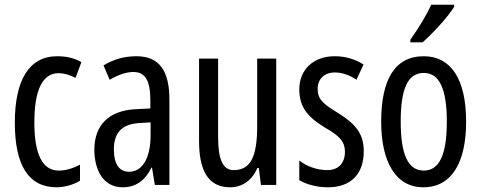

<svg xmlns="http://www.w3.org/2000/svg" viewBox="-20 -786 2043 816"><path d="M221 10C251 10 292 0 320 -18V-86C289 -70 259 -61 230 -61C161 -61 126 -129 126 -266C126 -404 161 -475 229 -475C252 -475 276 -468 301 -455L326 -522C298 -538 265 -547 223 -547C101 -547 43 -441 43 -265C43 -82 102 10 221 10Z M560 -547C509 -547 462 -534 420 -508L446 -447C484 -469 517 -480 547 -480C598 -480 619 -442 619 -360V-325L558 -322C445 -317 381 -256 381 -150C381 -65 418 10 501 10C557 10 596 -18 624 -74H626L638 0H700V-362C700 -480 661 -547 560 -547ZM572 -263 620 -266V-212C620 -114 585 -56 529 -56C488 -56 464 -86 464 -152C464 -222 499 -259 572 -263Z M1154 -537H1073V-251C1073 -123 1047 -63 973 -63C928 -63 907 -107 907 -202V-537H826V-187C826 -67 861 10 958 10C1009 10 1051 -19 1074 -72H1080L1089 0H1154Z M1526 -144C1526 -226 1481 -265 1415 -307C1352 -345 1330 -365 1330 -408C1330 -450 1358 -478 1403 -478C1436 -478 1467 -466 1495 -447L1525 -512C1488 -535 1448 -547 1402 -547C1313 -547 1252 -491 1252 -406C1252 -323 1297 -283 1364 -242C1424 -208 1446 -183 1446 -141C1446 -92 1418 -63 1371 -63C1327 -63 1281 -80 1252 -104V-20C1282 -3 1324 10 1374 10C1470 10 1526 -45 1526 -144Z M1910 -757V-766H1813C1792 -721 1762 -671 1724 -617V-606H1776C1817 -642 1885 -715 1910 -757ZM1961 -269C1961 -452 1895 -547 1781 -547C1657 -547 1600 -446 1600 -269C1600 -101 1660 10 1779 10C1904 10 1961 -102 1961 -269ZM1683 -269C1683 -407 1712 -476 1781 -476C1848 -476 1879 -407 1879 -269C1879 -130 1848 -61 1781 -61C1713 -61 1683 -132 1683 -269Z"/></svg>

Font: Noto Sans Arabic UI XCn
Style: Regular
Weight: 400
Width: 2
Designer: Monotype Design Team, Nadine Chahine and Nizar Qandah
Foundry: Monotype Imaging Inc.
Version: Version 2.010